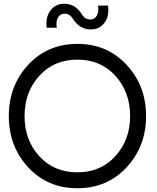

<svg xmlns="http://www.w3.org/2000/svg" viewBox="-20 -994 839 1024"><path d="M463 -837Q406 -837 370 -892Q353 -921 325 -921Q301 -921 289 -900Q277 -879 283 -846H229Q222 -902 249 -938Q276 -974 322 -974Q381 -974 415 -920Q432 -890 462 -890Q485 -890 496.5 -911Q508 -932 503 -964H556Q564 -909 537.5 -873Q511 -837 463 -837ZM393 10Q234 10 130.5 -101.5Q27 -213 27 -375Q27 -537 130.5 -648.5Q234 -760 393 -760Q551 -760 655 -648.5Q759 -537 759 -375Q759 -213 655 -101.5Q551 10 393 10ZM393 -75Q517 -75 595.5 -161.5Q674 -248 674 -375Q674 -503 595.5 -589.5Q517 -676 393 -676Q268 -676 189.5 -589.5Q111 -503 111 -375Q111 -247 189.5 -161Q268 -75 393 -75Z"/></svg>

Font: Oakes Grotesk
Style: Regular
Weight: 400
Designer: Samuel Oakes
Foundry: Samuel Oakes
Version: Version 1.000;PS 001.000;hotconv 1.0.88;makeotf.lib2.5.64775